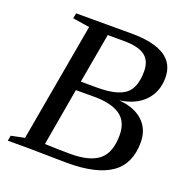

<svg xmlns="http://www.w3.org/2000/svg" viewBox="-120 -765 850 879"><g transform="rotate(20 305.5 -326.0)"><path d="M312 -368.2Q406.7 -368.2 447 -399.9Q487.3 -431.6 487.3 -511.2Q487.3 -562 455.6 -586.4Q423.8 -610.8 351.1 -610.8H273.9L231 -368.2ZM300.3 -41Q394 -41 438 -77.4Q481.9 -113.8 481.9 -198.2Q481.9 -264.6 438.7 -294.4Q395.5 -324.2 314 -324.2H223.1L174.3 -43.9Q249 -41 300.3 -41ZM9.3 0 14.2 -25.9 79.1 -39.1 181.2 -616.2 99.1 -628.9 104 -654.8H373Q588.9 -654.8 588.9 -517.1Q588.9 -448.2 545.7 -403.3Q502.4 -358.4 425.3 -348.1Q501 -341.8 542.5 -303Q584 -264.2 584 -200.2Q584 -95.2 512.9 -46.1Q441.9 2.9 300.3 2.9L113.3 0Z"/></g></svg>

Font: Liberation Serif
Style: Italic
Weight: 400
Italic angle: -16.333°
Designer: Steve Matteson
Foundry: Ascender Corporation
Version: Version 2.1.5